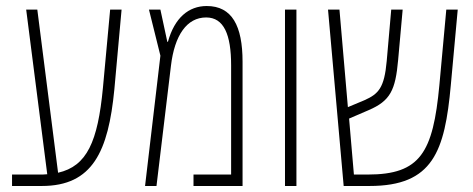

<svg xmlns="http://www.w3.org/2000/svg" viewBox="-20 -618 1572 638"><path d="M20 0H119C288 0 340 -115 360 -321L384 -586H346L322 -326C305 -147 269 -66 173 -44L104 -586H67L137 -39C128 -38 120 -38 110 -38H20Z M667 -598C607 -598 560 -559 538 -479H536L513 -586H475L513 -433L462 0H500L548 -399C560 -501 601 -560 665 -560C724 -560 748 -503 748 -401V-38H623V0H786V-413C786 -532 751 -598 667 -598Z M927 0H965V-586H927Z M1122 0H1208C1419 0 1458 -115 1478 -335L1501 -586H1463L1440 -335C1419 -111 1377 -38 1202 -38H1156L1140 -224L1205 -252C1277 -283 1294 -318 1303 -419L1318 -586H1280L1265 -415C1257 -326 1238 -306 1191 -285L1136 -262L1108 -586H1070Z"/></svg>

Font: Noto Sans Hebrew ExtraCondensed ExtraLight
Style: Regular
Weight: 200
Width: 2
Designer: Monotype Design Team
Foundry: Monotype Imaging Inc.
Version: Version 2.004